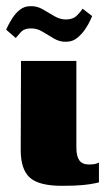

<svg xmlns="http://www.w3.org/2000/svg" viewBox="-34 -596 348 621"><path d="M166 5Q92 5 62.5 -21.5Q33 -48 33 -111L34 -399H213V-119Q213 -91 222.5 -77.5Q232 -64 254 -64Q269 -64 276.5 -66.5Q284 -69 286 -70V-6Q281 -5 269.5 -2.5Q258 0 234 2.5Q210 5 166 5ZM181 -461Q160 -460 141 -471Q122 -482 103.5 -493.5Q85 -505 64 -504Q44 -504 32.5 -491Q21 -478 17 -473L-14 -500Q-14 -501 -8.5 -512Q-3 -523 6.5 -538Q16 -553 30.5 -564.5Q45 -576 64 -576Q85 -577 104 -566Q123 -555 141.5 -544Q160 -533 179 -533Q202 -533 215 -546Q228 -559 233 -568L264 -544Q264 -544 258.5 -531.5Q253 -519 242.5 -503Q232 -487 216.5 -474Q201 -461 181 -461Z"/></svg>

Font: Genos Thin ExtraBold
Style: Regular
Weight: 800
Version: Version 1.010